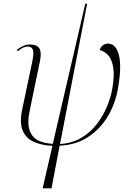

<svg xmlns="http://www.w3.org/2000/svg" viewBox="-20 -780 707 1040"><path d="M211 240 264 10Q204 7 161.5 -12.5Q119 -32 102 -75Q85 -118 101 -191L155 -447Q165 -495 157.5 -511.5Q150 -528 131 -528Q122 -528 109.5 -523.5Q97 -519 76 -503L71 -510Q89 -524 106.5 -531.5Q124 -539 142 -539Q182 -539 194 -516.5Q206 -494 196 -447L143 -191Q126 -116 140 -75.5Q154 -35 187.5 -19Q221 -3 266 -1L442 -760H452L305 0Q371 -4 420.5 -33.5Q470 -63 504.5 -108Q539 -153 559.5 -203Q580 -253 588 -298Q601 -372 593 -416.5Q585 -461 565 -482Q545 -503 520 -509Q526 -528 539 -536Q552 -544 564 -544Q608 -544 624 -482Q640 -420 619 -301Q605 -219 564 -150Q523 -81 457.5 -38Q392 5 303 9L259 240Z"/></svg>

Font: Noto Serif Display ExtraLight
Style: Italic
Weight: 200
Italic angle: -12°
Designer: Monotype Design Team
Foundry: Monotype Imaging Inc.
Version: Version 2.009